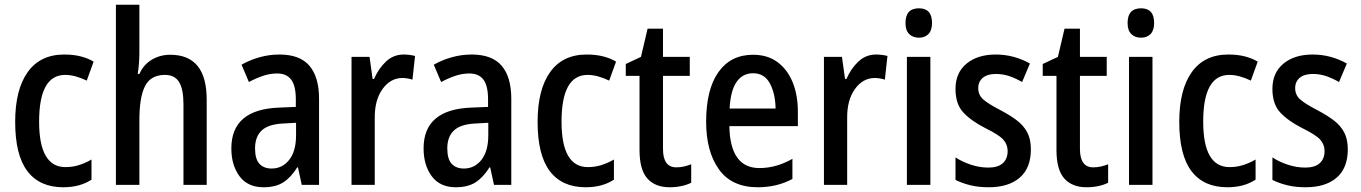

<svg xmlns="http://www.w3.org/2000/svg" viewBox="-20 -780 5740 810"><path d="M247 10Q147 10 95.5 -58Q44 -126 44 -266Q44 -402 97 -476Q150 -550 251 -550Q290 -550 321 -542Q352 -534 375 -520L346 -440Q323 -451 300 -457.5Q277 -464 255 -464Q145 -464 145 -267Q145 -75 256 -75Q286 -75 313 -83.5Q340 -92 366 -107V-22Q317 10 247 10Z M568 -558Q568 -534 566 -510Q564 -486 561 -468H568Q586 -508 621 -528.5Q656 -549 698 -549Q852 -549 852 -360V0H754V-340Q754 -404 735.5 -434Q717 -464 676 -464Q616 -464 592 -417Q568 -370 568 -274V0H469V-760H568Z M1159 -550Q1245 -550 1285.5 -502.5Q1326 -455 1326 -363V0H1253L1237 -74H1234Q1208 -32 1175.5 -11Q1143 10 1092 10Q1025 10 990.5 -36.5Q956 -83 956 -154Q956 -318 1156 -326L1228 -329V-361Q1228 -418 1208.5 -444Q1189 -470 1149 -470Q1120 -470 1091 -460.5Q1062 -451 1030 -434L999 -507Q1034 -527 1075 -538.5Q1116 -550 1159 -550ZM1175 -259Q1112 -256 1084 -229.5Q1056 -203 1056 -154Q1056 -109 1074.5 -89Q1093 -69 1126 -69Q1171 -69 1200 -105.5Q1229 -142 1229 -210V-262Z M1683 -550Q1694 -550 1706.5 -548.5Q1719 -547 1731 -544L1720 -444Q1711 -447 1699.5 -449Q1688 -451 1678 -451Q1627 -451 1593.5 -404Q1560 -357 1561 -281V0H1463V-540H1539L1552 -447H1558Q1577 -491 1608.5 -520.5Q1640 -550 1683 -550Z M1970 -550Q2056 -550 2096.5 -502.5Q2137 -455 2137 -363V0H2064L2048 -74H2045Q2019 -32 1986.5 -11Q1954 10 1903 10Q1836 10 1801.5 -36.5Q1767 -83 1767 -154Q1767 -318 1967 -326L2039 -329V-361Q2039 -418 2019.5 -444Q2000 -470 1960 -470Q1931 -470 1902 -460.5Q1873 -451 1841 -434L1810 -507Q1845 -527 1886 -538.5Q1927 -550 1970 -550ZM1986 -259Q1923 -256 1895 -229.5Q1867 -203 1867 -154Q1867 -109 1885.5 -89Q1904 -69 1937 -69Q1982 -69 2011 -105.5Q2040 -142 2040 -210V-262Z M2451 10Q2351 10 2299.5 -58Q2248 -126 2248 -266Q2248 -402 2301 -476Q2354 -550 2455 -550Q2494 -550 2525 -542Q2556 -534 2579 -520L2550 -440Q2527 -451 2504 -457.5Q2481 -464 2459 -464Q2349 -464 2349 -267Q2349 -75 2460 -75Q2490 -75 2517 -83.5Q2544 -92 2570 -107V-22Q2521 10 2451 10Z M2833 -74Q2849 -74 2865 -77.5Q2881 -81 2896 -87V-9Q2878 0 2854.5 5Q2831 10 2805 10Q2744 10 2711 -27Q2678 -64 2678 -147V-460H2620V-510L2684 -540L2712 -659H2777V-540H2890V-460H2777V-152Q2777 -74 2833 -74Z M3157 -549Q3218 -549 3260 -518Q3302 -487 3324 -433Q3346 -379 3346 -308V-248H3057Q3060 -71 3184 -71Q3255 -71 3323 -110V-25Q3258 10 3177 10Q3067 10 3013 -65.5Q2959 -141 2959 -266Q2959 -403 3011 -476Q3063 -549 3157 -549ZM3157 -471Q3113 -471 3087.5 -434.5Q3062 -398 3058 -322H3252Q3251 -385 3228 -428Q3205 -471 3157 -471Z M3676 -550Q3687 -550 3699.5 -548.5Q3712 -547 3724 -544L3713 -444Q3704 -447 3692.5 -449Q3681 -451 3671 -451Q3620 -451 3586.5 -404Q3553 -357 3554 -281V0H3456V-540H3532L3545 -447H3551Q3570 -491 3601.5 -520.5Q3633 -550 3676 -550Z M3857 -745Q3912 -745 3912 -683Q3912 -652 3897 -636.5Q3882 -621 3857 -621Q3831 -621 3815.5 -636.5Q3800 -652 3800 -683Q3800 -745 3857 -745ZM3905 -540V0H3806V-540Z M4329 -150Q4329 -71 4282 -30.5Q4235 10 4151 10Q4108 10 4073.5 1.5Q4039 -7 4011 -21V-116Q4038 -98 4075 -85.5Q4112 -73 4150 -73Q4190 -73 4210.5 -91.5Q4231 -110 4231 -143Q4231 -170 4213 -190.5Q4195 -211 4136 -240Q4077 -270 4044 -305.5Q4011 -341 4011 -405Q4011 -473 4057.5 -511.5Q4104 -550 4181 -550Q4257 -550 4325 -512L4292 -434Q4266 -449 4239 -458.5Q4212 -468 4181 -468Q4146 -468 4126.5 -452Q4107 -436 4107 -408Q4107 -380 4127 -361.5Q4147 -343 4203 -314Q4241 -294 4269.5 -272.5Q4298 -251 4313.5 -222Q4329 -193 4329 -150Z M4592 -74Q4608 -74 4624 -77.5Q4640 -81 4655 -87V-9Q4637 0 4613.5 5Q4590 10 4564 10Q4503 10 4470 -27Q4437 -64 4437 -147V-460H4379V-510L4443 -540L4471 -659H4536V-540H4649V-460H4536V-152Q4536 -74 4592 -74Z M4794 -745Q4849 -745 4849 -683Q4849 -652 4834 -636.5Q4819 -621 4794 -621Q4768 -621 4752.5 -636.5Q4737 -652 4737 -683Q4737 -745 4794 -745ZM4842 -540V0H4743V-540Z M5158 10Q5058 10 5006.5 -58Q4955 -126 4955 -266Q4955 -402 5008 -476Q5061 -550 5162 -550Q5201 -550 5232 -542Q5263 -534 5286 -520L5257 -440Q5234 -451 5211 -457.5Q5188 -464 5166 -464Q5056 -464 5056 -267Q5056 -75 5167 -75Q5197 -75 5224 -83.5Q5251 -92 5277 -107V-22Q5228 10 5158 10Z M5666 -150Q5666 -71 5619 -30.5Q5572 10 5488 10Q5445 10 5410.5 1.5Q5376 -7 5348 -21V-116Q5375 -98 5412 -85.5Q5449 -73 5487 -73Q5527 -73 5547.5 -91.5Q5568 -110 5568 -143Q5568 -170 5550 -190.5Q5532 -211 5473 -240Q5414 -270 5381 -305.5Q5348 -341 5348 -405Q5348 -473 5394.5 -511.5Q5441 -550 5518 -550Q5594 -550 5662 -512L5629 -434Q5603 -449 5576 -458.5Q5549 -468 5518 -468Q5483 -468 5463.5 -452Q5444 -436 5444 -408Q5444 -380 5464 -361.5Q5484 -343 5540 -314Q5578 -294 5606.5 -272.5Q5635 -251 5650.5 -222Q5666 -193 5666 -150Z"/></svg>

Font: Noto Sans Malayalam Condensed Medium
Style: Regular
Weight: 500
Width: 3
Designer: Jelle Bosma - Monotype Design Team
Foundry: Monotype Imaging Inc.
Version: Version 2.104; ttfautohint (v1.8.4.7-5d5b)